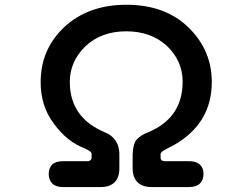

<svg xmlns="http://www.w3.org/2000/svg" viewBox="-20 -752 1040 791"><path d="M239.3 -87.9H342.8Q349.6 -88.9 353 -92.3Q356.4 -95.7 357.4 -102.5V-119.1V-120.1L354.5 -125Q346.7 -132.8 327.1 -141.6Q256.8 -168 202.1 -242.2Q147.5 -314.5 147.5 -413.1Q147.5 -549.8 246.1 -641.6Q344.7 -732.4 501 -732.4Q663.1 -732.4 759.8 -635.7Q852.5 -543 852.5 -414.1Q852.5 -244.1 698.2 -155.3Q698.2 -155.3 675.8 -143.6Q653.3 -131.8 651.4 -129.9Q641.6 -123 641.6 -117.2V-102.5Q641.6 -95.7 645 -92.3Q648.4 -88.9 657.2 -87.9H758.8Q806.6 -87.9 816.4 -51.8Q818.4 -43.9 818.4 -35.2Q818.4 -10.7 803.7 3.9Q789.1 18.6 758.8 18.6H604.5Q566.4 18.6 546.4 -1.5Q526.4 -21.5 526.4 -60.5V-115.2V-116.2Q528.3 -161.1 543.9 -177.7Q560.5 -196.3 592.8 -208Q732.4 -267.6 732.4 -415Q732.4 -501 668 -562.5Q602.5 -623 500 -623Q397.5 -623 332 -561.5Q267.6 -499 267.6 -414.1Q267.6 -265.6 416 -205.1Q432.6 -198.2 445.3 -185.5Q471.7 -159.2 471.7 -115.2V-58.6Q471.7 -20.5 452.1 -1Q432.6 18.6 394.5 18.6H239.3Q210 18.6 195.3 3.9Q180.7 -10.7 180.7 -35.2Q180.7 -59.6 194.8 -73.7Q209 -87.9 239.3 -87.9Z"/></svg>

Font: FakePearl
Style: SemiBold
Weight: 400
Version: Version 1.2